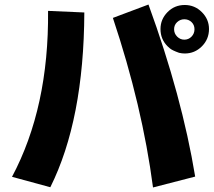

<svg xmlns="http://www.w3.org/2000/svg" viewBox="-20 -809 942 847"><path d="M192 -761 352 -754Q350 -280 202 17L33 -29Q196 -335 192 -761ZM635 -789Q783 -383 841 -30L655 18Q608 -341 478 -730ZM793 -634Q812 -634 825 -647.5Q838 -661 838 -680Q838 -699 825 -711.5Q812 -724 793 -724Q775 -724 761.5 -711.5Q748 -699 748 -680Q748 -661 761.5 -647.5Q775 -634 793 -634ZM770 -576Q739 -587 729 -596Q724 -600 719 -605Q688 -636 688 -681Q688 -724 719 -755.5Q750 -787 795 -787Q839 -787 870.5 -755.5Q902 -724 902 -681Q902 -636 870.5 -604.5Q839 -573 795 -573Q783 -573 770 -576Z"/></svg>

Font: KN Bobohei
Style: Bold
Weight: 700
Designer: Kingnam Type Foundry
Version: Version 1.710;March 18, 2023